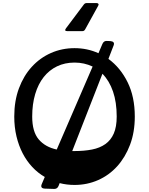

<svg xmlns="http://www.w3.org/2000/svg" viewBox="-20 -1192 972 1252"><path d="M466 -207Q529 -207 580 -217Q631 -227 667 -252.5Q703 -278 722 -321.5Q741 -365 741 -432Q741 -525 717 -595Q693 -665 648 -711L451 -207ZM190 -432Q190 -333 232.5 -283Q275 -233 350 -217L584 -758Q529 -784 466 -784Q403 -784 352 -759.5Q301 -735 265 -689.5Q229 -644 209.5 -578.5Q190 -513 190 -432ZM687 -808Q765 -751 812 -656Q859 -561 859 -432Q859 -330 828 -248Q797 -166 744 -107.5Q691 -49 619.5 -17.5Q548 14 466 14Q415 14 369 2L362 20Q354 40 334 40L272 38Q241 36 252 9L272 -38Q227 -64 190.5 -103Q154 -142 128 -192Q102 -242 87.5 -302.5Q73 -363 73 -432Q73 -534 103.5 -616Q134 -698 187.5 -756.5Q241 -815 312.5 -846.5Q384 -878 466 -878Q550 -878 622 -845L648 -906Q657 -926 676 -925L700 -924Q714 -923 720 -916Q726 -909 721 -896ZM419 -989Q397 -989 410 -1007L527 -1163Q534 -1172 545 -1172H610Q618 -1172 621.5 -1167Q625 -1162 620 -1154L535 -1000Q529 -989 517 -989Z"/></svg>

Font: OpenDyslexic 3
Style: Regular
Weight: 400
Designer: Abelardo Gonzalez
Version: Version 1.000;PS 001.001;hotconv 1.0.56